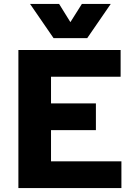

<svg xmlns="http://www.w3.org/2000/svg" viewBox="-20 -951 690 971"><path d="M73 0V-698H590V-563H238V-428H465V-293H238V-135H594V0ZM132 -931H279L336 -839L394 -931H540L421 -758H251Z"/></svg>

Font: Azeret Mono Thin
Style: Regular
Weight: 100
Designer: Martin Vácha
Foundry: Displaay
Version: Version 1.002